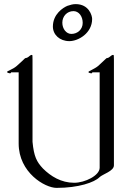

<svg xmlns="http://www.w3.org/2000/svg" viewBox="-20 -914 612 934"><path d="M382.3 -802.7C382.3 -771 357.4 -749 327.1 -749C302.2 -749 283.2 -773.9 283.2 -803.7C283.2 -835 306.2 -859.9 337.4 -859.9C363.3 -859.9 382.3 -835 382.3 -802.7ZM428.2 -821.8C428.2 -837.9 413.1 -894 348.1 -894C335 -894 322.3 -890.6 308.1 -885.7C287.1 -877 237.3 -845.7 237.3 -784.7C237.3 -745.6 270 -713.9 317.4 -713.9C361.3 -713.9 428.2 -752.9 428.2 -821.8ZM134.8 -647C128.9 -647 123 -641.1 118.2 -637.2C111.8 -631.8 102.1 -630.9 102.1 -630.9C102.1 -630.9 81.1 -609.9 61 -592.8C42 -576.2 14.2 -568.8 14.2 -564C14.2 -560.1 25.9 -557.1 28.8 -557.1C32.2 -557.1 34.2 -562 34.2 -562H70.8V-215.8C70.8 -74.2 199.2 0 254.9 0C362.8 0 439 -26.9 463.9 -51.8C479 -66.9 534.2 -81.1 534.2 -109.9V-623C534.2 -645 534.2 -647 529.8 -647C524.9 -647 518.1 -641.1 513.2 -637.2C507.8 -631.8 498 -630.9 498 -630.9L457 -592.8C439 -578.1 410.2 -567.9 410.2 -564C409.2 -560.1 420.9 -557.1 423.8 -557.1C428.2 -557.1 429.2 -562 429.2 -562H464.8V-98.1C464.8 -60.1 393.1 -24.9 340.8 -24.9C277.8 -24.9 227.1 -56.2 189 -94.2C158.2 -127 145 -152.8 138.2 -224.1V-623C138.2 -645 138.2 -647 134.8 -647Z"/></svg>

Font: Pierce
Style: Roman
Weight: 500
Version: Version 0.2.0